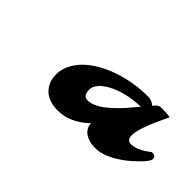

<svg xmlns="http://www.w3.org/2000/svg" viewBox="-34 -884 576 576"><g transform="rotate(45 254.5 -596.0)"><path d="M301.8 -527.3Q254.9 -483.4 203.6 -483.4Q147.9 -483.4 128.9 -526.4Q123.5 -539.6 123.5 -558.6Q123.5 -577.6 133.5 -598.1Q143.6 -618.7 161.1 -635.3Q178.7 -651.9 202.1 -665Q225.6 -678.2 252.4 -687Q307.6 -705.1 364.7 -705.1Q383.3 -705.1 393.6 -693.8L400.9 -702.1Q407.7 -709.5 418.9 -709.5Q439.5 -709.5 455.6 -707Q453.6 -702.6 448 -690.9Q442.4 -679.2 435.5 -663.6Q428.7 -647.9 422.6 -631.1Q416.5 -614.3 414.1 -600.1Q409.2 -567.4 430.2 -567.4Q456.5 -567.4 491.7 -595.2Q508.8 -595.2 508.8 -583Q508.8 -573.7 488.3 -552.7Q467.8 -531.7 448.2 -517.6Q400.9 -483.4 363.8 -483.4Q321.3 -483.4 306.2 -508.8Q301.3 -517.1 301.8 -527.3ZM245.6 -568.4Q284.7 -568.4 343.3 -634.3Q358.9 -651.9 372.1 -668Q308.6 -666 265.6 -642.6Q226.1 -620.6 226.1 -594.5Q226.1 -568.4 245.6 -568.4Z"/></g></svg>

Font: Molle
Style: Regular
Weight: 400
Italic angle: -22°
Designer: Elena Albertoni
Foundry: Elena Albertoni
Version: Version 1.001; ttfautohint (v0.92) -l 12 -r 12 -G 200 -x 10 